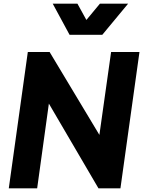

<svg xmlns="http://www.w3.org/2000/svg" viewBox="-20 -1029 782 1049"><path d="M28 0 132 -745H251L523 -292L587 -745H742L638 0H518L247 -463L183 0ZM360 -839 268 -1009H403L452 -920L526 -1009H680L539 -839Z"/></svg>

Font: Plus Jakarta Sans ExtraBold
Style: Italic
Weight: 800
Italic angle: -8°
Designer: Gumpita Rahayu
Foundry: Tokotype
Version: Version 2.071; ttfautohint (v1.8.4.7-5d5b);gftools[0.9.29]